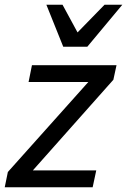

<svg xmlns="http://www.w3.org/2000/svg" viewBox="-35 -786 534 806"><path d="M-15.1 0 -2 -64 335.9 -441.9H85L99.1 -512.2H454.1L440.9 -451.2L103 -70.8H369.1L354 0ZM227.5 -766.1 290.5 -649.9 403.8 -766.1H478.5L331.5 -589.8H230.5L159.7 -766.1Z"/></svg>

Font: Clear Sans
Style: Italic
Weight: 400
Italic angle: -12°
Foundry: Intel Corporation
Version: Version 1.00